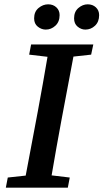

<svg xmlns="http://www.w3.org/2000/svg" viewBox="-20 -869 479 889"><path d="M192 -732Q172 -732 155 -745.5Q138 -759 138 -784Q138 -815 158.5 -832Q179 -849 203 -849Q226 -849 241 -835Q256 -821 256 -799Q256 -768 236.5 -750Q217 -732 192 -732ZM375 -732Q356 -732 339.5 -745.5Q323 -759 323 -784Q323 -815 343 -832Q363 -849 386 -849Q409 -849 424 -835Q439 -821 439 -799Q439 -768 420 -750Q401 -732 375 -732ZM115 -616 124 -663H412L402 -616L320 -607L264 -310Q252 -247 241 -183.5Q230 -120 219 -57L303 -47L294 0H7L16 -47L99 -56L155 -353Q167 -416 178 -479.5Q189 -543 200 -606Z"/></svg>

Font: Source Serif Pro SemiBold
Style: Italic
Weight: 600
Italic angle: -12°
Designer: Frank Grießhammer
Foundry: Adobe Systems Incorporated
Version: Version 3.001;hotconv 1.0.111;makeotfexe 2.5.65597